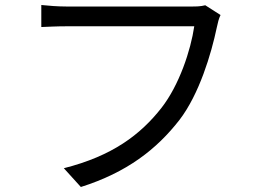

<svg xmlns="http://www.w3.org/2000/svg" viewBox="-20 -725 1040 767"><path d="M861 -665 800 -704C781 -699 762 -699 747 -699C701 -699 302 -699 245 -699C212 -699 173 -702 145 -705V-617C171 -618 205 -620 245 -620C302 -620 698 -620 756 -620C742 -524 696 -385 625 -294C541 -187 429 -102 235 -53L303 22C487 -36 606 -129 697 -246C776 -349 824 -510 846 -615C850 -634 854 -651 861 -665Z"/></svg>

Font: Noto Sans CJK SC
Style: Regular
Weight: 400
Designer: Ryoko NISHIZUKA 西塚涼子 (kana, bopomofo & ideographs); Paul D. Hunt (Latin, Greek & Cyrillic); Sandoll Communications 산돌커뮤니
Foundry: Adobe
Version: Version 2.004;hotconv 1.0.118;makeotfexe 2.5.65603